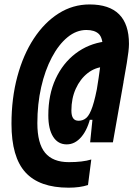

<svg xmlns="http://www.w3.org/2000/svg" viewBox="-20 -723 626 881"><path d="M294.9 138.2Q161 138.2 96.9 68.1Q32.7 -2 32.7 -154.8Q32.7 -272 59.6 -371.8Q86.4 -471.7 135.1 -545.9Q183.8 -620.1 249.1 -661.4Q314.3 -702.6 391.1 -702.6Q571.8 -702.6 571.8 -521.5Q571.8 -493.2 561.8 -433.6Q551.8 -374 530.8 -255.9H414.6Q426.3 -322.8 432.6 -365.7Q439 -408.7 442.1 -434.1Q445.3 -459.5 447.3 -473.9Q449.2 -488.3 452.1 -497.6Q452.1 -549.6 433.1 -567.5Q414.1 -585.4 376.5 -585.4Q330.3 -585.4 289.7 -552Q249 -518.6 217.8 -459.5Q186.5 -400.4 168.9 -322.9Q151.4 -245.5 151.4 -157.7Q151.4 -64.9 186.9 -22Q222.4 21 295.9 21Q359.4 21 398.9 8.8L383.8 126Q346.6 138.2 294.9 138.2ZM286.1 -60.5Q246.1 -60.5 223.9 -95.5Q201.7 -130.4 201.7 -193.8Q201.7 -288.7 235.1 -361Q268.5 -433.3 326.9 -477.6Q385.3 -521.9 460 -532.2L458.5 -416.5Q416.3 -414.1 382.1 -387.3Q347.9 -360.4 327.7 -315.9Q307.6 -271.5 307.6 -215.8Q307.6 -191.9 315.7 -180.4Q323.7 -168.9 340.8 -168.9Q361.3 -168.9 376.5 -182.4Q391.6 -195.8 404.5 -234.1Q417.5 -272.5 430.7 -346.7H546.9L498 -69.8H393.6L409.7 -227.5L437.5 -173.3H385.7L397.5 -194.8Q383.6 -130.8 354.1 -95.7Q324.6 -60.5 286.1 -60.5Z"/></svg>

Font: Cascadia Code PL
Style: Italic
Weight: 400
Italic angle: -10°
Monospace: yes
Designer: Aaron Bell
Foundry: Saja Typeworks
Version: Version 2404.023